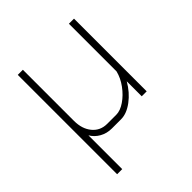

<svg xmlns="http://www.w3.org/2000/svg" viewBox="-188 -624 932 932"><g transform="rotate(-45 278.0 -158.0)"><path d="M468 -499V0H434V-103Q406 -54 364.5 -23Q323 8 284 8H221Q187 8 159.5 -7.5Q132 -23 117 -49V183H82V-499H117V-148Q117 -93 145.5 -58.5Q174 -24 221 -24H283Q311 -24 342.5 -45.5Q374 -67 399 -101Q424 -135 433 -172V-499Z"/></g></svg>

Font: Bai Jamjuree ExtraLight
Style: Regular
Weight: 275
Designer: Katatrad Aksorn Co.,Ltd.
Foundry: Cadson Demak Co.,Ltd.
Version: Version 1.000; ttfautohint (v1.6)